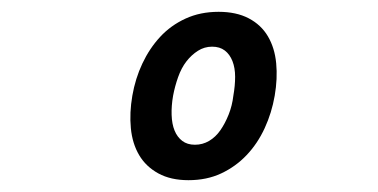

<svg xmlns="http://www.w3.org/2000/svg" viewBox="-20 -760 640 325"><path d="M299 -455Q269 -455 248 -466.5Q227 -478 215.5 -497.5Q204 -517 201.5 -543Q199 -569 204 -598Q209 -627 221 -652.5Q233 -678 251 -697.5Q269 -717 294 -728.5Q319 -740 350 -740Q380 -740 401 -729Q422 -718 433.5 -698.5Q445 -679 447.5 -653Q450 -627 445 -598Q440 -569 428 -543Q416 -517 397.5 -497.5Q379 -478 354.5 -466.5Q330 -455 299 -455ZM310 -515Q323 -515 334 -521.5Q345 -528 353 -539.5Q361 -551 367 -566Q373 -581 375 -598Q378 -615 378 -630Q378 -645 373.5 -656.5Q369 -668 360.5 -674.5Q352 -681 339 -681Q326 -681 315 -674Q304 -667 295.5 -656Q287 -645 281.5 -629.5Q276 -614 273 -598Q270 -581 270.5 -565.5Q271 -550 275.5 -539Q280 -528 288.5 -521.5Q297 -515 310 -515Z"/></svg>

Font: Maple Mono NL SemiBold
Style: Italic
Weight: 600
Italic angle: -10°
Monospace: yes
Designer: subframe7536
Version: Version 7.000